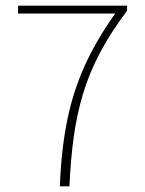

<svg xmlns="http://www.w3.org/2000/svg" viewBox="-20 -660 512 680"><path d="M192 0Q197 -132 218.5 -236Q240 -340 281.5 -430.5Q323 -521 388 -612H44V-640H430V-622Q372 -545 334 -473Q296 -401 274 -327.5Q252 -254 241 -174Q230 -94 226 0Z"/></svg>

Font: Assistant ExtraLight
Style: Regular
Weight: 200
Designer: Hebrew By Ben Nathan, Latin by Paul Hunt
Version: Version 3.000